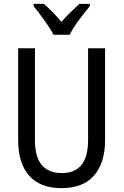

<svg xmlns="http://www.w3.org/2000/svg" viewBox="-20 -964 640 994"><path d="M391 -944Q367 -922 345 -900.5Q323 -879 298 -851Q276 -877 252 -901.5Q228 -926 207 -944H154V-932Q180 -900 210 -858.5Q240 -817 257 -784H341Q357 -818 388.5 -860Q420 -902 445 -932V-944ZM436 -714V-238Q436 -68 300 -68Q161 -68 161 -237V-714H74V-239Q74 -119 131 -54.5Q188 10 298 10Q411 10 467.5 -56Q524 -122 524 -238V-714Z"/></svg>

Font: Noto Sans Display SemiCondensed
Style: Regular
Weight: 400
Width: 4
Designer: Monotype Design team
Foundry: Monotype Imaging Inc.
Version: 1.000